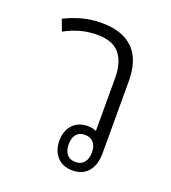

<svg xmlns="http://www.w3.org/2000/svg" viewBox="-109 -643 652 731"><g transform="rotate(20 216.5 -277.0)"><path d="M352 -386V-95Q352 -48 329.5 -21Q307 6 266 6Q226 6 203.5 -19Q181 -44 181 -84Q181 -124 203.5 -148.5Q226 -173 265 -173Q284 -173 299 -166V-379Q299 -444 270.5 -478Q242 -512 180 -512Q142 -512 109.5 -502.5Q77 -493 48 -477L31 -523Q60 -538 97.5 -549Q135 -560 181 -560Q264 -560 308 -517Q352 -474 352 -386ZM265 -138Q243 -138 231 -123.5Q219 -109 219 -83Q219 -58 231 -43Q243 -28 266 -28Q288 -28 300.5 -43Q313 -58 313 -83Q313 -109 300.5 -123.5Q288 -138 265 -138Z"/></g></svg>

Font: Noto Sans Thai Looped SemiCondensed Light
Style: Regular
Weight: 300
Width: 4
Designer: Sasikarn Vongin, Ben Mitchell
Foundry: The Fontpad Ltd
Version: Version 1.001; ttfautohint (v1.8.4.7-5d5b)